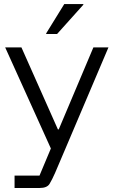

<svg xmlns="http://www.w3.org/2000/svg" viewBox="-20 -736 565 956"><path d="M52.5 200V138.3H176.7L233.3 3.3L5.8 -500H86.7L268.3 -91.7H272.5L445 -500H520L307.5 0L254.2 125Q239.2 159.2 226.7 179.6Q214.2 200 177.5 200ZM210 -566.7V-570L300 -715.8H395V-712.5L264.2 -566.7Z"/></svg>

Font: Funnel Display Light Light
Style: Regular
Weight: 300
Version: Version 1.000